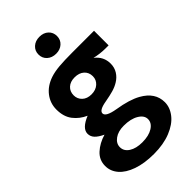

<svg xmlns="http://www.w3.org/2000/svg" viewBox="-273 -740 1061 1061"><g transform="rotate(-45 257.5 -209.0)"><path d="M250 15Q206 15 178.5 35Q151 55 151 84Q151 115 180.5 134Q210 153 258 153Q309 153 340 133.5Q371 114 371 84Q371 55 337.5 35Q304 15 250 15ZM323 -299Q323 -329 302.5 -347.5Q282 -366 247 -366Q213 -366 193 -347.5Q173 -329 173 -299Q173 -271 193 -252Q213 -233 247 -233Q281 -233 302 -252Q323 -271 323 -299ZM505 -472V-358H480Q440 -358 397 -368Q442 -334 442 -278Q442 -248 427 -224Q412 -200 387 -185Q366 -172 340 -164.5Q314 -157 275 -150Q245 -145 230 -136.5Q215 -128 215 -116Q215 -90 286 -78Q374 -64 424 -36Q503 8 503 84Q503 125 474 162Q445 199 389 221.5Q333 244 258 244Q184 244 130 225Q76 206 48 173.5Q20 141 20 100Q20 53 54.5 21.5Q89 -10 140 -25Q108 -40 92.5 -56.5Q77 -73 77 -95Q77 -136 148 -165Q105 -184 77.5 -219.5Q50 -255 50 -311Q50 -360 79.5 -398.5Q109 -437 162 -455Q192 -465 232 -468.5Q272 -472 335 -472ZM195 -596Q195 -625 215.5 -643.5Q236 -662 268 -662Q300 -662 320 -643.5Q340 -625 340 -596Q340 -567 319.5 -548.5Q299 -530 268 -530Q236 -530 215.5 -548.5Q195 -567 195 -596Z"/></g></svg>

Font: Madhuban SemiBold
Style: Regular
Weight: 600
Designer: jaikishan Patel
Foundry: MagicType
Version: Version 1.000